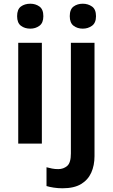

<svg xmlns="http://www.w3.org/2000/svg" viewBox="-20 -772 607 1032"><path d="M78 0V-542H205V0ZM143 -618Q113 -618 92.5 -633.5Q72 -649 72 -685Q72 -722 92.5 -737Q113 -752 143 -752Q171 -752 192 -737Q213 -722 213 -685Q213 -649 192 -633.5Q171 -618 143 -618ZM316 240Q292 240 269 236.5Q246 233 230 228V127Q245 131 260 134Q275 137 293 137Q321 137 341 120Q361 103 361 53V-542H488V67Q488 117 470.5 156Q453 195 415.5 217.5Q378 240 316 240ZM425 -618Q396 -618 375.5 -633.5Q355 -649 355 -685Q355 -722 375.5 -737Q396 -752 425 -752Q453 -752 474.5 -737Q496 -722 496 -685Q496 -649 474.5 -633.5Q453 -618 425 -618Z"/></svg>

Font: Noto Sans Symbols SemiBold
Style: Regular
Weight: 600
Version: Version 2.002